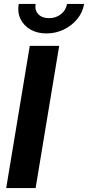

<svg xmlns="http://www.w3.org/2000/svg" viewBox="-20 -962 450 982"><path d="M282.7 -727.5 162.1 0H11.7L132.3 -727.5ZM217.8 -791Q170.4 -791 135.7 -811Q101.1 -831.1 84.7 -865.2Q68.4 -899.4 75.7 -941.9H162.1Q156.7 -909.7 176 -889.4Q195.3 -869.1 230.5 -869.1Q266.1 -869.1 291.7 -889.4Q317.4 -909.7 322.8 -941.9H410.2Q403.3 -899.4 375.5 -865.2Q347.7 -831.1 306.4 -811Q265.1 -791 217.8 -791Z"/></svg>

Font: Inter Display
Style: Bold Italic
Weight: 700
Italic angle: -9.39999°
Designer: Rasmus Andersson
Foundry: rsms
Version: Version 4.000;git-a52131595